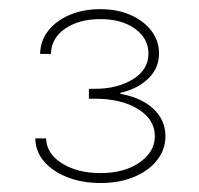

<svg xmlns="http://www.w3.org/2000/svg" viewBox="-20 -845 440 425"><path d="M202.6 -439.9Q162.1 -439.9 129.4 -452.6Q96.7 -465.3 77.6 -487.5Q58.6 -509.8 58.1 -538.6H82Q83 -504.9 117.2 -483.4Q151.4 -461.9 202.1 -461.9Q255.9 -461.9 289.3 -485.6Q322.8 -509.3 322.8 -543.5Q322.8 -580.6 285.6 -603.5Q248.5 -626.5 189.5 -626.5H176.8V-648.4H189.5Q240.2 -648.4 274.4 -669.7Q308.6 -690.9 308.6 -726.1Q308.6 -759.8 279.1 -781.2Q249.5 -802.7 202.1 -802.7Q154.8 -802.7 124 -781.5Q93.3 -760.3 92.8 -725.6H68.8Q69.3 -754.9 86.9 -777.1Q104.5 -799.3 134.3 -812Q164.1 -824.7 202.1 -824.7Q240.7 -824.7 269.8 -811.5Q298.8 -798.3 315.4 -776.4Q332 -754.4 332 -726.6Q332 -694.3 308.6 -671.4Q285.2 -648.4 246.6 -639.6V-637.2Q292 -629.4 319.1 -604.5Q346.2 -579.6 346.2 -543.5Q346.2 -514.2 327.9 -490.7Q309.6 -467.3 277.3 -453.6Q245.1 -439.9 202.6 -439.9Z"/></svg>

Font: Inter 17pt Thin
Style: Regular
Weight: 250
Version: Version 4.001;git-66647c0bb